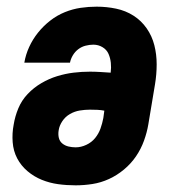

<svg xmlns="http://www.w3.org/2000/svg" viewBox="-20 -548 540 576"><path d="M207 8Q180 8 154.5 4.5Q129 1 105.5 -8.5Q82 -18 62.5 -34.5Q43 -51 31.5 -73Q20 -95 18 -121.5Q16 -148 21 -174Q25 -199 35 -223Q45 -247 63 -266Q81 -285 104 -298.5Q127 -312 151.5 -319.5Q176 -327 200.5 -330Q225 -333 250 -333Q265 -333 281 -332Q297 -331 312 -330Q314 -345 312.5 -359.5Q311 -374 305.5 -386.5Q300 -399 287.5 -406.5Q275 -414 260 -414Q249 -414 237 -411Q225 -408 215 -400.5Q205 -393 198.5 -382Q192 -371 190 -360H53Q57 -384 67.5 -407Q78 -430 94 -450Q110 -470 130.5 -486Q151 -502 174.5 -511.5Q198 -521 222 -524.5Q246 -528 270 -528Q300 -528 328.5 -522Q357 -516 380.5 -501Q404 -486 420 -463Q436 -440 443 -412.5Q450 -385 450 -355Q450 -325 445 -295L425 -175Q421 -151 412 -126Q403 -101 388 -79Q373 -57 352 -39.5Q331 -22 307 -11Q283 0 257.5 4Q232 8 207 8ZM207 -106Q223 -106 239 -113.5Q255 -121 265.5 -134Q276 -147 281.5 -162.5Q287 -178 290 -194L293 -216Q283 -218 272 -218.5Q261 -219 250 -219Q235 -219 219.5 -216.5Q204 -214 190 -206Q176 -198 167 -184.5Q158 -171 156 -157Q154 -145 156.5 -134.5Q159 -124 167 -117.5Q175 -111 185.5 -108.5Q196 -106 207 -106Z"/></svg>

Font: Iosevka Heavy
Style: Italic
Weight: 900
Italic angle: -9°
Monospace: yes
Designer: Belleve Invis
Foundry: Belleve Invis
Version: Version 32.5.0; ttfautohint (v1.8.4)